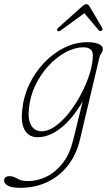

<svg xmlns="http://www.w3.org/2000/svg" viewBox="-78 -647 523 915"><path d="M304 14Q286.5 90 245.2 142.2Q204 194.5 146 221.2Q88 248 20 248Q-22 248 -40.2 238Q-58.5 228 -58.5 213.5Q-58.5 192.5 -31.5 192.5Q-15.5 192.5 4.2 204.2Q24 216 53.5 216Q101 216 144.8 194.2Q188.5 172.5 221.5 129.5Q254.5 86.5 270 23L316 -164Q269 -82 212.8 -37.5Q156.5 7 101 7Q60.5 7 40.5 -26.2Q20.5 -59.5 28 -122.5Q33.5 -186 61.2 -244.2Q89 -302.5 132.2 -348Q175.5 -393.5 228.8 -419.8Q282 -446 339 -446Q372.5 -446 392.2 -437.2Q412 -428.5 412 -414Q412 -402 405 -393Q398 -384 395.5 -372ZM60 -130.5Q54 -78 70.5 -49.8Q87 -21.5 120 -21.5Q152 -21.5 186 -45.8Q220 -70 251.5 -110.2Q283 -150.5 308.2 -198.2Q333.5 -246 348.8 -294.2Q364 -342.5 364.5 -382Q365.5 -421.5 319.5 -421.5Q278.5 -421.5 235.2 -398.2Q192 -375 154.2 -334.5Q116.5 -294 91 -241.5Q65.5 -189 60 -130.5ZM213.5 -503.5Q201.5 -494.5 196 -500Q190.5 -505.5 199 -514L314 -617Q326 -627 333.5 -627Q342.5 -627 348.5 -617L409 -514Q413.5 -505 405 -500Q398.5 -496 392 -503.5L324 -584Z"/></svg>

Font: Fraunces 72pt SuperSoft Thin
Style: Italic
Weight: 100
Italic angle: -16°
Version: Version 1.000;[b76b70a41]